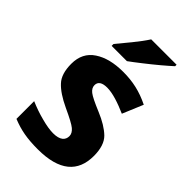

<svg xmlns="http://www.w3.org/2000/svg" viewBox="-233 -849 943 943"><g transform="rotate(45 238.5 -378.0)"><path d="M439.9 -162.1C439.9 -210.4 428.2 -246.6 404.8 -269.5C380.9 -292.5 346.7 -313.5 301.8 -332C257.3 -350.6 228.5 -364.7 215.3 -375C202.1 -385.3 195.8 -397 195.8 -410.2C195.8 -434.1 214.4 -445.8 249 -445.8C287.6 -445.8 337.9 -428.7 390.1 -405.8L435.1 -513.2C372.6 -543.9 316.4 -556.2 250 -556.2C187 -556.2 136.7 -543.5 98.6 -518.1C60.1 -492.7 41 -454.6 41 -403.8C41 -357.4 51.8 -322.3 73.7 -299.3C95.2 -275.9 128.9 -253.4 174.8 -231.9C222.2 -210 252.9 -193.8 266.1 -182.6C279.3 -171.4 286.1 -159.2 286.1 -146C286.1 -118.2 266.6 -99.1 219.2 -99.1C197.3 -99.1 169.9 -103.5 137.2 -112.3C104.5 -120.6 72.8 -131.8 42 -145V-22C69.8 -10.7 97.7 -2.4 125 2.4C152.3 7.3 184.6 9.8 221.2 9.8C371.6 9.8 439.9 -51.3 439.9 -162.1ZM233.9 -766.1C219.2 -743.2 200.2 -717.8 177.2 -689.5C153.8 -661.1 134.3 -637.7 119.1 -619.1V-606H225.1C241.7 -618.2 262.2 -633.3 286.1 -652.3C310.1 -670.9 333.5 -689.9 356.4 -709C378.9 -728 397 -743.7 410.2 -755.9V-766.1Z"/></g></svg>

Font: Avrile Sans
Style: Bold
Weight: 700
Designer: Monotype Design Team, Google (font), Stefan Peev (BGR Cyrillic), Cristiano Sobral (main changes)
Foundry: The Avrile Sans Project Authors
Version: Version 3.110